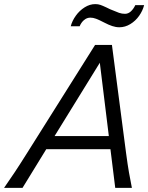

<svg xmlns="http://www.w3.org/2000/svg" viewBox="-30 -915 722 935"><path d="M507.8 -188.5H195.3L79.6 0H-10.3Q17.6 -40 41 -75.2Q64.5 -110.4 101.6 -169.4L433.1 -696.3H515.1L584 -169.4Q591.8 -110.8 598.1 -75Q604.5 -39.1 612.3 0H531.2ZM235.8 -252.4H500L456.1 -609.4ZM434.1 -895Q447.8 -895 459 -891.1Q470.2 -887.2 487.8 -878.9L505.9 -870.1Q535.6 -857.4 549.8 -852.5Q564 -847.7 578.6 -847.7Q594.7 -847.7 607.7 -859.9Q620.6 -872.1 628.9 -890.1H671.9Q665 -862.8 647.5 -837.9Q629.9 -813 604.5 -797.6Q579.1 -782.2 551.3 -782.2Q534.2 -782.2 516.6 -788.1Q499 -793.9 478.5 -804.7Q452.1 -818.4 437.7 -823.7Q423.3 -829.1 410.2 -829.1Q392.6 -829.1 378.9 -817.1Q365.2 -805.2 357.9 -787.1H314.5Q321.3 -813.5 339.1 -838.4Q356.9 -863.3 382.1 -879.2Q407.2 -895 434.1 -895Z"/></svg>

Font: Lesson One Light
Style: Italic
Weight: 300
Italic angle: -14°
Designer: But Ko, Victor Gaultney, Annie Olsen, Julie Remington, Don Collingsworth, Eric Hays, Becca Hirsbrunner
Version: Version 1.100